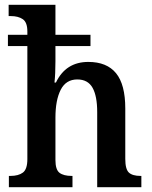

<svg xmlns="http://www.w3.org/2000/svg" viewBox="-20 -780 634 800"><path d="M17 -47H23Q57 -47 75.5 -61Q94 -75 94 -117V-588H13V-635H94V-649Q94 -687 75 -700Q56 -713 25 -713H16V-760H211V-635H357V-588H211V-525Q211 -472 207 -436H213Q254 -522 348 -522Q425 -522 463.5 -475Q502 -428 502 -328V-118Q502 -75 517 -61Q532 -47 566 -47H569V0H385V-313Q385 -380 365.5 -414.5Q346 -449 302 -449Q255 -449 233 -406Q211 -363 211 -290V-113Q211 -73 228 -60Q245 -47 279 -47H282V0H17Z"/></svg>

Font: Noto Serif NarrowSemiBold
Style: Regular
Weight: 600
Width: 4
Designer: Monotype Design Team
Foundry: Monotype Imaging Inc.
Version: Version 1.001